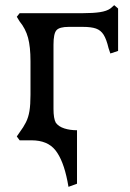

<svg xmlns="http://www.w3.org/2000/svg" viewBox="-20 -543 502 743"><path d="M56 0 45 -15 56 -31Q71 -51 80.5 -70Q90 -89 94 -113.5Q98 -138 98 -176V-306Q98 -362 88.5 -397Q79 -432 56 -460L45 -478L56 -492H301Q341 -492 367 -496Q393 -500 407 -510L422 -523L437 -510V-346L407 -336L400 -357Q392 -391 381 -408.5Q370 -426 351.5 -432.5Q333 -439 300 -439H246Q210 -439 198.5 -426Q187 -413 187 -370V-122Q187 -84 196 -68Q207 -53 229 -46Q251 -39 278 -39V168L245 180L241 158Q225 77 194.5 38.5Q164 0 102 0Z"/></svg>

Font: Gabriela
Style: Regular
Weight: 400
Designer: Eduardo Rodriguez Tunni
Foundry: Eduardo Rodriguez Tunni
Version: Version 2.001;gftools[0.9.26]